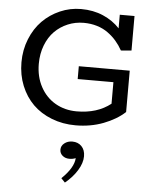

<svg xmlns="http://www.w3.org/2000/svg" viewBox="-67 -755 935 1179"><g transform="rotate(5 400.5 -165.0)"><path d="M408.2 -617.2Q356.4 -617.2 310.3 -597.9Q264.2 -578.6 229.7 -543.9Q195.3 -509.3 175 -457Q154.8 -404.8 154.8 -342.8Q154.8 -262.7 188.5 -200.7Q222.2 -138.7 280.5 -105.2Q338.9 -71.8 412.1 -71.8Q538.1 -71.8 621.1 -137.2V-270H400.9V-349.1H714.8V-94.2Q663.1 -46.4 584 -16.1Q504.9 14.2 412.1 14.2Q332.5 14.2 264.4 -12.5Q196.3 -39.1 148.9 -85.9Q101.6 -132.8 74.7 -199Q47.9 -265.1 47.9 -342.8Q47.9 -419.4 75 -486.6Q102.1 -553.7 147.9 -600.1Q193.8 -646.5 255.4 -673.3Q316.9 -700.2 384.8 -700.2Q460.4 -700.2 521.5 -673.6Q582.5 -647 624 -602.1V-686H714.8V-473.1L649.9 -467.8Q632.3 -499.5 610.1 -525.1Q587.9 -550.8 558.3 -572.3Q528.8 -593.8 490.5 -605.5Q452.1 -617.2 408.2 -617.2ZM401.9 115.2Q437 115.2 459 137.7Q481 160.2 481 199.2Q481 240.7 452.6 286.6Q424.3 332.5 377.9 370.1L354 345.2Q428.2 273.9 431.2 214.8Q414.6 222.2 392.1 222.2Q367.2 222.2 350.1 207.8Q333 193.4 333 170.9Q333 147 353.3 131.1Q373.5 115.2 401.9 115.2Z"/></g></svg>

Font: BioRhyme
Style: Regular
Weight: 400
Designer: Aoife Mooney
Foundry: Aoife Mooney Type
Version: Version 1.500;PS 001.500;hotconv 1.0.88;makeotf.lib2.5.64775